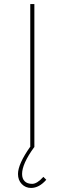

<svg xmlns="http://www.w3.org/2000/svg" viewBox="-20 -719 316 938"><path d="M131.8 199.2Q105 199.2 86.4 180.2Q67.9 161.1 67.9 130.9Q67.9 82 128.9 -3.9H127.9V-699.2H147.9V0H147Q87.9 81.1 87.9 130.9Q87.9 153.8 100.6 166.5Q113.3 179.2 137.2 179.2Q161.1 179.2 191.9 145L206.1 159.2Q170.9 199.2 131.8 199.2Z"/></svg>

Font: Montserrat-Hairline
Style: Regular
Weight: 250
Designer: Julieta Ulanovsky
Foundry: Julieta Ulanovsky
Version: Version 1.000;PS 002.000;hotconv 1.0.70;makeotf.lib2.5.58329